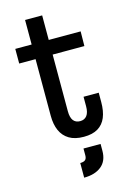

<svg xmlns="http://www.w3.org/2000/svg" viewBox="-132 -735 695 1020"><g transform="rotate(-15 215.0 -225.0)"><path d="M207 -143.5Q207 -109 219.8 -92.2Q232.5 -75.5 257 -75.5Q281.5 -75.5 294.5 -92.8Q307.5 -110 307.5 -143.5V-196H391V-144.5Q391 -95 376.8 -60.5Q362.5 -26 332.5 -8Q302.5 10 255 10Q206 10 174.8 -8.8Q143.5 -27.5 128.2 -61.8Q113 -96 113 -143.5V-455H23V-535.5H113V-670.5H207V-535.5H382.5L381.5 -455H207ZM236 69.5H330V107Q330 163 294.5 191.5Q259 220 199.5 220V139.5Q218.5 139.5 227.2 132Q236 124.5 236 107Z"/></g></svg>

Font: Hepta Slab Medium
Style: Regular
Weight: 500
Designer: Michael LaGattuta
Foundry: Michael LaGattuta
Version: Version 1.102